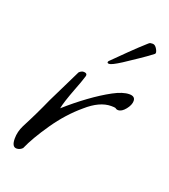

<svg xmlns="http://www.w3.org/2000/svg" viewBox="-82 -417 438 499"><g transform="rotate(20 137.0 -167.5)"><path d="M18 21Q5 21 5 -2Q5 -21 14 -39Q37 -83 56 -126Q69 -152 80.5 -176Q92 -200 102 -220Q108 -226 114 -226Q127 -226 122 -214Q120 -207 116.5 -197.5Q113 -188 108 -175Q92 -133 89 -116Q117 -141 146.5 -162.5Q176 -184 202 -198Q228 -212 246 -212Q262 -212 262 -199Q262 -188 252 -175.5Q242 -163 232 -163Q227 -163 224 -166Q221 -167 212 -167Q180 -167 145 -136Q108 -105 78 -61.5Q48 -18 34 14Q27 21 18 21ZM169 -268Q164 -268 164 -271Q164 -273 166 -275Q183 -292 205 -313.5Q227 -335 245 -351Q249 -355 251.5 -355.5Q254 -356 258 -356Q265 -356 270.5 -346Q276 -336 272 -333Q255 -320 237 -308Q219 -296 201 -284Q176 -268 169 -268Z"/></g></svg>

Font: Allison
Style: Regular
Weight: 400
Designer: Robert E. Leuschke
Foundry: Robert E. Leuschke
Version: Version 1.010; ttfautohint (v1.8.3)